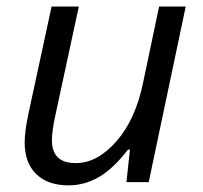

<svg xmlns="http://www.w3.org/2000/svg" viewBox="-20 -555 617 585"><path d="M138.2 -127.9Q138.2 -58.1 210 -58.1Q210.4 -58.1 210.9 -58.1Q276.9 -58.1 335 -124.8Q393.1 -191.4 416 -303.2L464.8 -535.2H545.9L433.1 0H365.2L376 -99.1H370.1Q322.8 -38.6 279.3 -14.4Q235.8 9.8 189 9.8Q126 9.8 90.6 -24.4Q55.2 -58.6 55.2 -121.1Q55.2 -152.8 65.9 -205.1L137.2 -535.2H220.2L147 -195.8Q138.2 -152.3 138.2 -127.9Z"/></svg>

Font: Open Sans Hebrew
Style: Italic
Weight: 400
Italic angle: -12°
Foundry: Ascender Corporation, Yanek Iontef
Version: Version 2.001;PS 002.001;hotconv 1.0.70;makeotf.lib2.5.58329